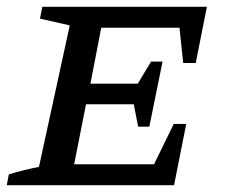

<svg xmlns="http://www.w3.org/2000/svg" viewBox="-25 -547 665 567"><path d="M-5 0 1 -32Q24 -39 46 -44.5Q68 -50 90 -54L181 -472L93 -492L100 -527H586L553 -361H516L505 -465H274L242 -300H382L421 -365H455L416 -173H383L370 -239H229L194 -62H430L488 -181H525L489 0Z"/></svg>

Font: Piazzolla SC Medium
Style: Italic
Weight: 500
Italic angle: -11.3°
Designer: Juan Pablo del Peral
Foundry: Huerta Tipografica
Version: Version 1.330